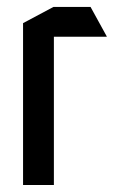

<svg xmlns="http://www.w3.org/2000/svg" viewBox="-20 -528 332 548"><path d="M45.8 0V-462L132.8 -508.3H133.8V0ZM133.8 -423.1V-508.3H238.4L284.7 -424.1V-423.1Z"/></svg>

Font: Foldit Thin
Style: Regular
Weight: 100
Designer: Sophia Tai
Foundry: Sophia Tai
Version: Version 1.003